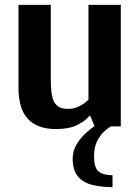

<svg xmlns="http://www.w3.org/2000/svg" viewBox="-20 -520 578 790"><path d="M443 250Q400 250 362.5 241.5Q325 233 302 207.5Q279 182 279 133Q279 103 293 78Q307 53 327.5 33Q348 13 369 -1L351 -44H349Q349 -44 335.5 -30.5Q322 -17 291.5 -3Q261 11 210 11Q134 11 95 -30.5Q56 -72 56 -160V-500H189V-188Q189 -119 206 -95.5Q223 -72 257 -72Q284 -72 303.5 -81.5Q323 -91 333.5 -100.5Q344 -110 344 -110V-500H477V0H436Q425 6 408.5 21Q392 36 379.5 61Q367 86 367 123Q367 170 385.5 185.5Q404 201 443 201Z"/></svg>

Font: Arsenal SC
Style: Bold
Weight: 700
Designer: Andrij Shevchenko
Foundry: Stairsfor
Version: Version 2.001; ttfautohint (v1.8.4.7-5d5b)